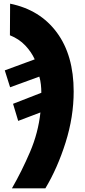

<svg xmlns="http://www.w3.org/2000/svg" viewBox="-20 -785 460 1045"><path d="M227 240Q293 130 337 -9.5Q381 -149 381 -287Q381 -484 289.5 -608Q198 -732 35 -765L34 -593Q84 -573 117.5 -537.5Q151 -502 169 -462L6 -402L35 -310L194 -368Q200 -348 202.5 -325Q205 -302 205 -280L51 -220L79 -127L200 -173Q188 -62 143.5 42Q99 146 45 240Z"/></svg>

Font: Noto Sans Display SemiCondensed Black
Style: Italic
Weight: 900
Width: 4
Designer: Monotype Design team
Foundry: Monotype Imaging Inc.
Version: 1.000